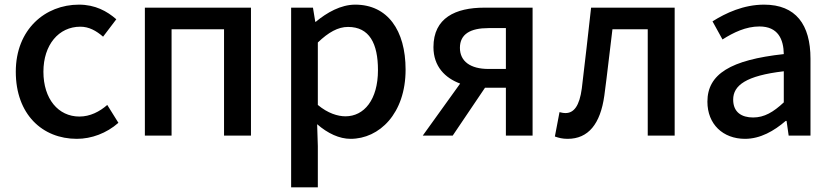

<svg xmlns="http://www.w3.org/2000/svg" viewBox="-20 -584 3587 827"><path d="M311 14C374 14 439 -10 490 -55L442 -132C409 -103 368 -82 322 -82C231 -82 167 -158 167 -275C167 -391 233 -469 326 -469C363 -469 394 -452 424 -426L481 -501C441 -536 390 -564 320 -564C175 -564 48 -458 48 -275C48 -92 162 14 311 14Z M604 0H719V-458H945V0H1061V-551H604Z M1234 223H1349V45L1346 -49C1392 -9 1442 14 1490 14C1614 14 1727 -95 1727 -284C1727 -454 1649 -564 1510 -564C1448 -564 1388 -530 1340 -490H1338L1328 -551H1234ZM1468 -83C1435 -83 1392 -96 1349 -132V-401C1395 -445 1436 -468 1479 -468C1571 -468 1608 -397 1608 -282C1608 -154 1548 -83 1468 -83Z M2084 -287C2006 -287 1961 -320 1961 -378C1961 -437 2006 -463 2084 -463H2159V-287ZM1801 0H1930L2069 -206H2070H2159V0H2274V-551H2066C1942 -551 1847 -507 1847 -381C1847 -298 1897 -248 1962 -224Z M2425 14C2514 14 2566 -50 2583 -172C2596 -268 2606 -363 2618 -458H2770V0H2886V-551H2526C2513 -435 2500 -318 2486 -203C2476 -128 2452 -97 2416 -97C2406 -97 2398 -99 2390 -101L2370 4C2387 10 2403 14 2425 14Z M3189 14C3255 14 3314 -20 3364 -63H3368L3377 0H3471V-331C3471 -478 3408 -564 3271 -564C3183 -564 3106 -528 3049 -492L3092 -414C3139 -444 3193 -470 3251 -470C3332 -470 3355 -414 3356 -351C3127 -326 3027 -265 3027 -146C3027 -49 3094 14 3189 14ZM3224 -78C3175 -78 3138 -100 3138 -155C3138 -216 3193 -258 3356 -277V-143C3311 -101 3272 -78 3224 -78Z"/></svg>

Font: Noto Sans CJK SC Medium
Style: Regular
Weight: 500
Designer: Ryoko NISHIZUKA 西塚涼子 (kana, bopomofo & ideographs); Paul D. Hunt (Latin, Greek & Cyrillic); Sandoll Communications 산돌커뮤니
Foundry: Adobe
Version: Version 2.004;hotconv 1.0.118;makeotfexe 2.5.65603